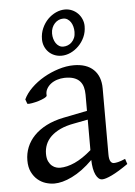

<svg xmlns="http://www.w3.org/2000/svg" viewBox="-52 -743 563 799"><g transform="rotate(-5 229.5 -344.0)"><path d="M281.2 -606.9Q281.2 -618.7 278.3 -629.4Q275.4 -640.1 270 -648.2Q264.6 -656.2 256.8 -661.1Q249 -666 239.3 -666Q229 -666 219.7 -661.9Q210.4 -657.7 203.4 -650.1Q196.3 -642.6 191.9 -631.8Q187.5 -621.1 187.5 -607.9Q187.5 -596.7 190.4 -586.2Q193.4 -575.7 198.7 -567.6Q204.1 -559.6 211.9 -554.7Q219.7 -549.8 229.5 -549.8Q239.3 -549.8 248.5 -553.5Q257.8 -557.1 265.1 -564.5Q272.5 -571.8 276.9 -582.3Q281.2 -592.8 281.2 -606.9ZM325.2 -627Q325.2 -602.1 315.7 -581.3Q306.2 -560.5 290.8 -545.2Q275.4 -529.8 256.6 -521.2Q237.8 -512.7 219.2 -512.7Q202.6 -512.7 188.7 -518.6Q174.8 -524.4 164.8 -534.7Q154.8 -544.9 149.2 -558.6Q143.6 -572.3 143.6 -587.9Q143.6 -612.8 153.1 -634Q162.6 -655.3 177.7 -670.7Q192.9 -686 211.7 -694.6Q230.5 -703.1 249.5 -703.1Q265.1 -703.1 279.1 -697Q293 -690.9 303.2 -680.4Q313.5 -669.9 319.3 -656Q325.2 -642.1 325.2 -627ZM171.9 -48.8Q201.2 -48.8 234.1 -63.7Q267.1 -78.6 304.2 -110.8V-238.3L246.1 -227.1Q212.9 -221.2 188.7 -210Q164.6 -198.7 148.9 -183.6Q133.3 -168.5 126 -150.1Q118.7 -131.8 118.7 -111.8Q118.7 -92.3 124.5 -80.1Q130.4 -67.9 138.9 -60.8Q147.5 -53.7 156.5 -51.3Q165.5 -48.8 171.9 -48.8ZM452.1 -40Q410.6 -11.2 383.5 1.7Q356.4 14.6 342.8 14.6Q326.7 14.6 315.9 -7.8Q305.2 -30.3 304.2 -69.8Q282.2 -47.9 260.3 -31.7Q238.3 -15.6 217.3 -5.4Q196.3 4.9 177.5 9.8Q158.7 14.6 143.1 14.6Q125.5 14.6 106.9 8.8Q88.4 2.9 73.5 -9.8Q58.6 -22.5 48.8 -42.5Q39.1 -62.5 39.1 -90.8Q39.1 -119.6 49.6 -145.8Q60.1 -171.9 80.8 -193.4Q101.6 -214.8 132.3 -230.7Q163.1 -246.6 204.1 -254.9L304.2 -274.9V-342.8Q304.2 -359.4 300.3 -373.8Q296.4 -388.2 287.1 -398.7Q277.8 -409.2 262 -414.8Q246.1 -420.4 222.2 -419.9Q206.5 -419.4 191.4 -414.6Q176.3 -409.7 165 -400.9Q153.8 -392.1 147.5 -380.1Q141.1 -368.2 142.6 -353.5Q143.1 -349.1 132.6 -343.5Q122.1 -337.9 107.7 -333.5Q93.3 -329.1 79.3 -326.7Q65.4 -324.2 59.6 -325.7L52.7 -344.7Q64 -369.1 86.9 -391.6Q109.9 -414.1 139.4 -431.2Q168.9 -448.2 201.9 -458.5Q234.9 -468.8 265.6 -468.8Q319.3 -468.8 348.4 -440.7Q377.4 -412.6 377.4 -362.3V-86.9Q377.4 -66.4 382.8 -57.6Q388.2 -48.8 397 -48.8Q403.8 -48.8 414.6 -51.3Q425.3 -53.7 444.8 -62L452.1 -40Z"/></g></svg>

Font: GentiumAlt
Style: Regular
Weight: 400
Designer: J. Victor Gaultney
Version: Version 1.02; 2005; OFL release